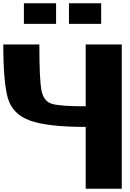

<svg xmlns="http://www.w3.org/2000/svg" viewBox="-20 -1145 790 1165"><path d="M0 -875H218.8Q218.8 -664.1 231.4 -597.7Q244.1 -531.2 293 -515.6Q341.8 -500 500 -500V-875H718.8V0H500V-375Q265.6 -375 160.2 -414.1Q54.7 -453.1 27.3 -550.8Q0 -648.4 0 -875ZM593.8 -1125V-1000H398.4V-1125ZM320.3 -1125V-1000H125V-1125Z"/></svg>

Font: CraftyPE
Style: Regular
Weight: 400
Designer: Erek Butcher
Foundry: Haunted Coop
Version: Version 0.018;April 4, 2024;FontCreator 15.0.0.2962 64-bit